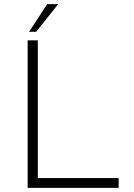

<svg xmlns="http://www.w3.org/2000/svg" viewBox="-20 -904 643 924"><path d="M113 -710H162V-47H551V0H113ZM260 -884 154 -751H120L207 -884Z"/></svg>

Font: Synthetic Light
Style: Regular
Weight: 300
Designer: Santiago Orozco
Foundry: Typemade
Version: Version 2.000; ttfautohint (v1.8.4.7-5d5b)